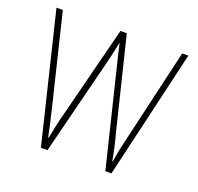

<svg xmlns="http://www.w3.org/2000/svg" viewBox="-99 -633 761 739"><g transform="rotate(20 282.0 -263.5)"><path d="M309 -389 404 0H429L552 -527H527L440 -153C430 -110 426 -95 418 -45H416C410 -79 402 -116 391 -156L300 -527H274L181 -161C169 -117 160 -73 155 -46H153C146 -80 139 -111 128 -157L38 -527H12L140 0H167L265 -389C273 -421 280 -451 286 -482H287C294 -451 300 -422 309 -389Z"/></g></svg>

Font: Noto Sans Malayalam Condensed Thin
Style: Regular
Weight: 100
Width: 3
Designer: Jelle Bosma - Monotype Design Team
Foundry: Monotype Imaging Inc.
Version: Version 2.104